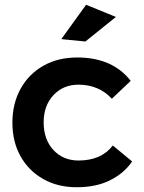

<svg xmlns="http://www.w3.org/2000/svg" viewBox="-20 -780 604 805"><path d="M309 -425C366 -425 413 -405 449 -366L528 -441C504 -472 473 -497 435 -514C396 -531 353 -539 304 -539C251 -539 204 -528 163 -505C122 -482 90 -450 67 -409C44 -368 32 -320 32 -266C32 -213 43 -166 66 -125C89 -84 121 -52 162 -29C203 -6 249 5 302 5C354 5 400 -4 439 -23C478 -42 510 -68 534 -103L453 -170C421 -128 373 -107 309 -107C266 -107 231 -122 204 -151C177 -180 163 -219 163 -267C163 -314 177 -352 204 -381C231 -410 266 -425 309 -425ZM341 -760 237 -616 338 -606 466 -709Z"/></svg>

Font: Argentum Sans Medium
Style: Regular
Weight: 500
Designer: Julieta Ulanovsky
Foundry: Julieta Ulanovsky
Version: Version 5.001;January 29, 2019;FontCreator 11.5.0.2425 64-bi